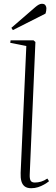

<svg xmlns="http://www.w3.org/2000/svg" viewBox="-20 -980 297 1014"><path d="M119 -737 34 -754 36 -767H157L167 -758L137 -59Q136 -37 141.5 -26.5Q147 -16 164 -16Q181 -16 197.5 -21Q214 -26 230 -37L239 -23Q228 -14 213 -5.5Q198 3 181 8.5Q164 14 145 14Q123 14 110.5 4.5Q98 -5 93 -23Q88 -41 89 -67ZM166 -942Q175 -950 184 -955Q193 -960 201 -960Q215 -960 220 -952Q225 -944 225 -937Q225 -932 224 -924Q223 -916 220 -908L48 -821L40 -833Z"/></svg>

Font: Literata 60pt ExtraLight
Style: Italic
Weight: 250
Italic angle: -2°
Designer: Latin by Veronika Burian and Jose Scaglione. Greek by Irene Vlachou. Cyrillic by Vera Evstafieva
Foundry: TypeTogether
Version: Version 3.103;gftools[0.9.29]